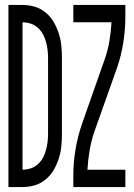

<svg xmlns="http://www.w3.org/2000/svg" viewBox="-20 -755 540 775"><path d="M14 0V-735H71Q96 -735 120 -728Q144 -721 164 -704.5Q184 -688 196.5 -666.5Q209 -645 217 -620.5Q225 -596 227.5 -571Q230 -546 230 -521V-215Q230 -189 227.5 -164Q225 -139 217 -114.5Q209 -90 196.5 -68.5Q184 -47 164 -30.5Q144 -14 120 -7Q96 0 71 0ZM71 -70Q87 -70 103 -75Q119 -80 132 -91.5Q145 -103 153 -117.5Q161 -132 165.5 -148.5Q170 -165 172 -181.5Q174 -198 174 -215V-521Q174 -537 172 -553.5Q170 -570 165.5 -586.5Q161 -603 153 -617.5Q145 -632 132 -643.5Q119 -655 103 -660Q87 -665 71 -665ZM276 0V-46Q276 -98 284.5 -150Q293 -202 310 -252L402 -514Q415 -550 421.5 -588.5Q428 -627 430 -665H276V-735H486V-689Q486 -637 478 -585Q470 -533 453 -483L360 -221Q348 -185 341.5 -146.5Q335 -108 333 -70H486V0Z"/></svg>

Font: Iosevka Curly
Style: Regular
Weight: 400
Monospace: yes
Designer: Belleve Invis
Foundry: Belleve Invis
Version: Version 22.1.2; ttfautohint (v1.8.4)